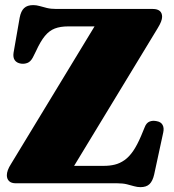

<svg xmlns="http://www.w3.org/2000/svg" viewBox="-20 -736 700 771"><path d="M613 -622.5 250 -24.5 135 -70H397.5Q421 -70 441.2 -75Q461.5 -80 480 -93Q498.5 -106 514.8 -129.8Q531 -153.5 546.5 -190L561 -225Q567.5 -242.5 580.5 -247.8Q593.5 -253 609 -249.5Q626.5 -246.5 633 -234.2Q639.5 -222 635.5 -204L599 -35Q593 -9 580.5 3.2Q568 15.5 544 15.5Q531.5 15.5 518.5 11.8Q505.5 8 489.5 4Q473.5 0 451 0H43.5Q25.5 0 16.5 -8.8Q7.5 -17.5 7.5 -32.5Q7.5 -41.5 11.5 -52.8Q15.5 -64 24.5 -78L390 -680L413 -630H253.5Q222.5 -630 200.2 -621.5Q178 -613 160.2 -591.5Q142.5 -570 124.5 -530.5L111.5 -504.5Q102.5 -488 89.8 -483.2Q77 -478.5 64 -480.5Q47.5 -483 39.5 -494Q31.5 -505 34.5 -524.5L59 -665Q64 -691.5 76.8 -703.5Q89.5 -715.5 113.5 -715.5Q126 -715.5 139 -711.8Q152 -708 168.2 -704Q184.5 -700 207 -700H594Q612 -700 621.5 -692Q631 -684 631 -668.5Q631 -660 626.5 -648.5Q622 -637 613 -622.5Z"/></svg>

Font: Fraunces Black
Style: Regular
Weight: 900
Version: Version 1.000;[b76b70a41]